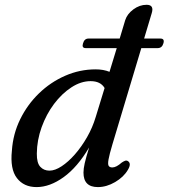

<svg xmlns="http://www.w3.org/2000/svg" viewBox="-20 -752 687 782"><path d="M318 -575Q323.5 -595 340.5 -595H467.5L490 -670Q498 -695 523.2 -713.8Q548.5 -732.5 577 -732.5Q608.5 -732.5 598 -698.5L567 -595H633Q651.5 -595 645.5 -575.5Q640 -556 622 -556H555.5L438 -164.5Q425.5 -122.5 422 -102.5Q418.5 -82.5 422.8 -76.2Q427 -70 437.5 -70Q453.5 -70 476 -90Q483.5 -95 489.5 -97.2Q495.5 -99.5 501.5 -95.5Q516 -85.5 501 -60.5Q484 -31 449 -10.5Q414 10 378.5 10Q320 10 320 -49Q320 -65 325 -87Q330 -109 343 -151.5Q295.5 -71 239.2 -30.5Q183 10 129 10Q77 10 48.8 -26.8Q20.5 -63.5 28.5 -139Q33 -206.5 62.2 -266.2Q91.5 -326 138.8 -371.8Q186 -417.5 245.5 -443.5Q305 -469.5 369.5 -469.5Q401.5 -469.5 426 -459.5L455.5 -556H329.5Q312 -556 318 -575ZM130 -126.5Q129.5 -88.5 144 -72.8Q158.5 -57 181.5 -57Q204 -57 231 -74.8Q258 -92.5 285 -123.2Q312 -154 334.5 -193.2Q357 -232.5 370 -276L406 -393.5Q389.5 -421.5 349 -421.5Q309.5 -421.5 270.8 -396.2Q232 -371 200.2 -328.8Q168.5 -286.5 149.5 -233.8Q130.5 -181 130 -126.5Z"/></svg>

Font: Fraunces 9pt S050
Style: Italic
Weight: 400
Italic angle: -16°
Version: Version 1.000; ttfautohint (v1.8.3)